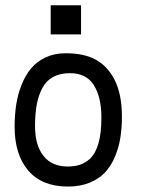

<svg xmlns="http://www.w3.org/2000/svg" viewBox="-20 -705 558 725"><path d="M171.4 -685.1H286.1V-575.2H171.4ZM319.3 -105Q362.8 -146 362.8 -258.8V-267.6Q361.8 -340.8 333.5 -384.8Q305.2 -428.7 244.1 -428.7Q207 -428.7 180.9 -414.6Q154.8 -400.4 140.1 -373Q125.5 -345.7 118.9 -310.8Q112.3 -275.9 112.3 -229Q112.3 -156.7 144 -116.5Q175.8 -76.2 236.3 -76.2Q264.2 -76.7 282.5 -83Q300.8 -89.4 319.3 -105ZM235.4 -0.5Q137.7 -1 86.4 -61.3Q35.2 -121.6 35.2 -226.6Q35.2 -271 41.3 -310.3Q47.4 -349.6 61.8 -385.5Q76.2 -421.4 97.9 -447.3Q119.6 -473.1 152.8 -488.5Q186 -503.9 227.5 -503.9Q297.9 -503.9 341.6 -479.7Q385.3 -455.6 411.6 -405.8Q440.4 -350.1 440.4 -265.1Q440.4 -221.2 434.3 -183.8Q428.2 -146.5 413.6 -112.1Q398.9 -77.6 376.2 -53.5Q353.5 -29.3 317.9 -14.9Q282.2 -0.5 236.3 -0.5Z"/></svg>

Font: Fantasque Sans Mono
Style: Regular
Weight: 400
Monospace: yes
Designer: Jany Belluz
Version: Version 1.8.0 ; ttfautohint (v1.8.2)